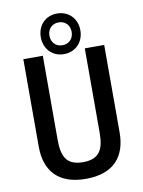

<svg xmlns="http://www.w3.org/2000/svg" viewBox="-102 -1026 825 1106"><g transform="rotate(-10 310.0 -472.5)"><path d="M310 -86C210.5 -86 187.5 -144.5 187.5 -238.5V-730H73.5V-218.5C73.5 -79 146 11.5 310 11.5C474 11.5 546.5 -79 546.5 -218.5V-730H433V-238.5C433 -144.5 410 -86 310 -86ZM310 -718C378 -718 426 -768.5 426 -837C426 -905.5 378 -955.5 310 -955.5C242 -955.5 194.5 -905.5 194.5 -837C194.5 -768.5 242 -718 310 -718ZM310 -770C270.5 -770 245 -798.5 245 -837C245 -875 270.5 -903.5 310 -903.5C350 -903.5 375 -875 375 -837C375 -798.5 350 -770 310 -770Z"/></g></svg>

Font: Monaspace Neon Medium
Style: Regular
Weight: 500
Designer: Riley Cran & the Lettermatic Team
Foundry: Lettermatic
Version: Version 1.200 (Monaspace Neon)